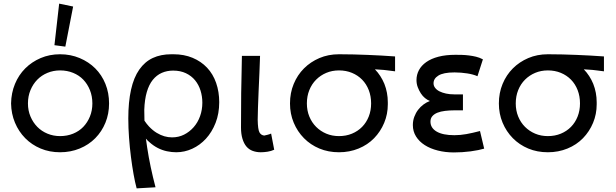

<svg xmlns="http://www.w3.org/2000/svg" viewBox="-20 -831 3393 1058"><path d="M311 8Q253 8 204 -12.5Q155 -33 119 -69.5Q83 -106 62.5 -155Q42 -204 41 -261Q42 -319 62.5 -368.5Q83 -418 119 -454Q155 -490 204 -511Q253 -532 311 -532Q369 -532 419 -511Q469 -490 505 -454Q541 -418 561 -368.5Q581 -319 581 -261Q581 -204 561 -155Q541 -106 505 -69.5Q469 -33 419 -12.5Q369 8 311 8ZM383 -795 340 -574 280 -582 306 -811ZM311 -81Q350 -81 383 -94.5Q416 -108 439 -132Q462 -156 475.5 -189Q489 -222 489 -261Q489 -301 475.5 -334.5Q462 -368 439 -392Q416 -416 383 -429.5Q350 -443 311 -443Q274 -443 241.5 -429.5Q209 -416 185.5 -392Q162 -368 148 -334.5Q134 -301 134 -261Q134 -222 148 -189Q162 -156 185.5 -132Q209 -108 241.5 -94.5Q274 -81 311 -81Z M733 207Q724 174 716 129Q708 84 701.5 33Q695 -18 691 -72.5Q687 -127 687 -178Q687 -269 702 -336.5Q717 -404 747.5 -447.5Q778 -491 822 -511.5Q866 -532 924 -532Q927 -532 930 -532Q933 -532 936 -532Q994 -532 1041 -512.5Q1088 -493 1121 -458Q1154 -423 1171 -374Q1188 -325 1188 -268Q1188 -205 1168 -154Q1148 -103 1115 -67Q1082 -31 1039.5 -11.5Q997 8 951 8Q926 8 900 2.5Q874 -3 849.5 -15.5Q825 -28 803 -48Q793 -56 784 -67Q787 -42 791 -18Q799 35 810.5 89.5Q822 144 837 201ZM775 -226Q775 -196 776 -166Q788 -148 801 -134Q822 -112 843.5 -99Q865 -86 886 -80Q907 -74 928 -74Q964 -74 994 -89Q1024 -104 1047 -130Q1070 -156 1082.5 -191Q1095 -226 1095 -265Q1095 -300 1085 -332Q1075 -364 1055 -388.5Q1035 -413 1004.5 -427.5Q974 -442 934 -442Q900 -442 871.5 -429.5Q843 -417 822 -391Q801 -365 789 -324Q777 -283 775 -226Z M1417 8Q1393 8 1372.5 0.5Q1352 -7 1338 -23.5Q1324 -40 1316 -66.5Q1308 -93 1308 -128Q1308 -269 1309 -317.5Q1310 -366 1311 -417Q1312 -468 1313 -523H1413Q1412 -480 1409.5 -428.5Q1407 -377 1405 -327.5Q1403 -278 1401.5 -236.5Q1400 -195 1400 -171Q1401 -118 1409.5 -102Q1418 -86 1436 -84Q1445 -86 1455 -88.5Q1465 -91 1474 -95L1491 -6Q1474 2 1454 5Q1434 8 1417 8Z M1848 8Q1789 8 1740 -12.5Q1691 -33 1655 -69.5Q1619 -106 1598.5 -155Q1578 -204 1578 -261Q1578 -319 1598.5 -368.5Q1619 -418 1655 -454Q1691 -490 1740 -511Q1789 -532 1848 -532Q1849 -532 1850 -532Q1891 -532 1929 -531Q1967 -530 2004.5 -528.5Q2042 -527 2079.5 -525Q2117 -523 2157 -520V-438Q2130 -441 2113 -443.5Q2096 -446 2076 -447Q2063 -448 2046 -449Q2079 -415 2098 -369Q2117 -321 2117 -267Q2117 -264 2117 -261Q2117 -258 2117 -256Q2117 -202 2097 -154Q2077 -106 2041.5 -69.5Q2006 -33 1956 -12.5Q1906 8 1848 8ZM1848 -81Q1887 -81 1919.5 -94.5Q1952 -108 1975.5 -132Q1999 -156 2012 -189Q2025 -222 2025 -261Q2025 -301 2012 -334.5Q1999 -368 1975.5 -392Q1952 -416 1919.5 -429.5Q1887 -443 1848 -443Q1810 -443 1778 -429.5Q1746 -416 1722 -392Q1698 -368 1684.5 -334.5Q1671 -301 1671 -261Q1671 -222 1684.5 -189Q1698 -156 1722 -132Q1746 -108 1778 -94.5Q1810 -81 1848 -81Z M2648 -12Q2635 -8 2615.5 -4Q2596 0 2573.5 3Q2551 6 2527 7.5Q2503 9 2481 9Q2434 9 2392.5 -1.5Q2351 -12 2320.5 -31.5Q2290 -51 2272.5 -79Q2255 -107 2255 -142Q2255 -166 2263 -187.5Q2271 -209 2284 -226Q2297 -243 2314 -255.5Q2331 -268 2348 -274V-275Q2335 -280 2322 -290.5Q2309 -301 2299 -316.5Q2289 -332 2282 -350.5Q2275 -369 2275 -390Q2275 -419 2288.5 -444.5Q2302 -470 2329 -489Q2356 -508 2396 -518.5Q2436 -529 2490 -529Q2507 -529 2525.5 -528.5Q2544 -528 2564 -525.5Q2584 -523 2603 -518.5Q2622 -514 2641 -504L2611 -411Q2600 -416 2585.5 -420Q2571 -424 2554.5 -426.5Q2538 -429 2520.5 -430.5Q2503 -432 2485 -432Q2453 -432 2431 -427.5Q2409 -423 2395.5 -414.5Q2382 -406 2375.5 -395.5Q2369 -385 2369 -372Q2369 -358 2378 -346.5Q2387 -335 2402 -327.5Q2417 -320 2437.5 -315.5Q2458 -311 2482 -311H2531V-223H2484Q2457 -223 2432.5 -220Q2408 -217 2390.5 -210Q2373 -203 2362.5 -191Q2352 -179 2352 -161Q2352 -126 2386 -106Q2420 -86 2484 -86Q2516 -86 2549.5 -92Q2583 -98 2625 -109Z M2999 8Q2940 8 2891 -12.5Q2842 -33 2806 -69.5Q2770 -106 2749.5 -155Q2729 -204 2729 -261Q2729 -319 2749.5 -368.5Q2770 -418 2806 -454Q2842 -490 2891 -511Q2940 -532 2999 -532Q3000 -532 3001 -532Q3042 -532 3080 -531Q3118 -530 3155.5 -528.5Q3193 -527 3230.5 -525Q3268 -523 3308 -520V-438Q3281 -441 3264 -443.5Q3247 -446 3227 -447Q3214 -448 3197 -449Q3230 -415 3249 -369Q3268 -321 3268 -267Q3268 -264 3268 -261Q3268 -258 3268 -256Q3268 -202 3248 -154Q3228 -106 3192.5 -69.5Q3157 -33 3107 -12.5Q3057 8 2999 8ZM2999 -81Q3038 -81 3070.5 -94.5Q3103 -108 3126.5 -132Q3150 -156 3163 -189Q3176 -222 3176 -261Q3176 -301 3163 -334.5Q3150 -368 3126.5 -392Q3103 -416 3070.5 -429.5Q3038 -443 2999 -443Q2961 -443 2929 -429.5Q2897 -416 2873 -392Q2849 -368 2835.5 -334.5Q2822 -301 2822 -261Q2822 -222 2835.5 -189Q2849 -156 2873 -132Q2897 -108 2929 -94.5Q2961 -81 2999 -81Z"/></svg>

Font: Rising Sun Medium
Style: Regular
Weight: 500
Designer: Matt McInerney, Pablo Impallari, Rodrigo Fuenzalida (Raleway font), Stephen Hutchings (Greek), Cristiano Sobral (main ch
Foundry: The Rising Sun Project Authors
Version: Version 4.327; ttfautohint (v1.8.4.7-5d5b-dirty)